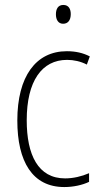

<svg xmlns="http://www.w3.org/2000/svg" viewBox="-20 -746 406 776"><path d="M236 -726C214 -726 206 -709 206 -688C206 -667 215 -650 235 -650C256 -650 266 -666 266 -689C266 -709 258 -726 236 -726ZM240 10C276 10 313 2 340 -11V-46C310 -33 276 -25 243 -25C134 -25 88 -120 88 -260C88 -418 149 -504 251 -504C278 -504 306 -498 331 -485L343 -518C316 -532 286 -539 250 -539C125 -539 50 -437 50 -259C50 -93 111 10 240 10Z"/></svg>

Font: Noto Sans Thai Looped Condensed ExtraLight
Style: Regular
Weight: 200
Width: 3
Designer: Sasikarn Vongin, Ben Mitchell
Foundry: The Fontpad Ltd
Version: Version 1.001